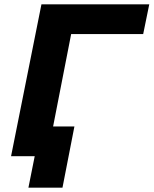

<svg xmlns="http://www.w3.org/2000/svg" viewBox="-20 -720 708 885"><path d="M171 -700H668L640 -563H308L198 0H31ZM111 145 140 0H31L60 -137H323L268 145Z"/></svg>

Font: Argentum Sans SemiBold
Style: Italic
Weight: 600
Italic angle: -11°
Designer: Julieta Ulanovsky (font), Cristiano Sobral (main changes and remaster)
Foundry: Julieta Ulanovsky (font), Cristiano Sobral (main changes and remaster)
Version: Version 2.007;June 15, 2022;FontCreator 14.0.0.2814 64-bit; 